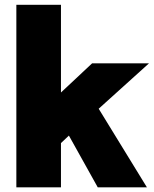

<svg xmlns="http://www.w3.org/2000/svg" viewBox="-20 -802 658 822"><path d="M50 0V-781.5H241V-406L374.5 -531H618L402.5 -336.5L609 0H398.5L275 -221.5L241 -189.5V0Z"/></svg>

Font: Epilogue Black
Style: Regular
Weight: 900
Designer: Tyler Finck
Foundry: Etcetera Type Co
Version: Version 2.111; ttfautohint (v1.8.3)